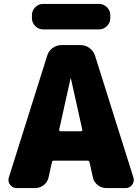

<svg xmlns="http://www.w3.org/2000/svg" viewBox="-20 -960 716 980"><path d="M393 -290Q396 -290 398.5 -292.5Q401 -295 400 -298L342 -559Q342 -560 341 -560Q340 -560 340 -559L282 -298Q281 -295 283.5 -292.5Q286 -290 289 -290ZM465 -676 661 -54Q667 -34 654.5 -17Q642 0 621 0H523Q498 0 478.5 -15.5Q459 -31 454 -55L437 -132Q435 -140 427 -140H255Q246 -140 245 -132L228 -55Q223 -31 203.5 -15.5Q184 0 159 0H65Q44 0 31.5 -17Q19 -34 25 -54L221 -676Q228 -700 248.5 -715Q269 -730 295 -730H391Q416 -730 436.5 -715Q457 -700 465 -676ZM200 -940H486Q509 -940 526 -923Q543 -906 543 -883V-867Q543 -844 526 -827Q509 -810 486 -810H200Q177 -810 160 -827Q143 -844 143 -867V-883Q143 -906 160 -923Q177 -940 200 -940Z"/></svg>

Font: Rounded Mplus 1c Black
Style: Regular
Weight: 900
Version: Version 1.059.20150529